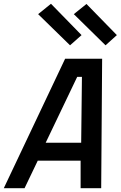

<svg xmlns="http://www.w3.org/2000/svg" viewBox="-54 -997 639 1017"><path d="M482 0H373V-146H146L76 0H-34L291 -686H487ZM376 -241 380 -590H355L188 -241ZM317 -757 148 -922 216 -977 378 -811ZM505 -757 337 -922 404 -976 565 -811Z"/></svg>

Font: Storia Sans SemiBold
Style: Italic
Weight: 600
Italic angle: -13°
Designer: Campivisivi
Foundry: Accademia di Belle Arti di Urbino and students of MA course of Visual design
Version: Version 60.001;May 25, 2020;FontCreator 12.0.0.2522 64-bit